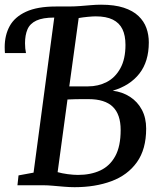

<svg xmlns="http://www.w3.org/2000/svg" viewBox="-30 -770 664 798"><path d="M280 8Q260 8 236.2 6Q212.5 4 190 2Q167.5 0 151 0H42.5L47 -41L109.5 -52.5L195.5 -697L178 -719.5L202 -743H253.5Q278.5 -743 302 -744.8Q325.5 -746.5 347.2 -748.5Q369 -750.5 390 -750.5Q446 -750.5 484.2 -738Q522.5 -725.5 545.5 -703.5Q568.5 -681.5 578.5 -653.5Q588.5 -625.5 588.5 -594Q588.5 -514 549.2 -464Q510 -414 438.5 -393Q479 -388 510.5 -367.5Q542 -347 559.8 -313.5Q577.5 -280 577.5 -235.5Q577.5 -149.5 539 -95.8Q500.5 -42 433.2 -17Q366 8 280 8ZM258 -411Q275.5 -410.5 296 -410.8Q316.5 -411 336 -411Q378.5 -411 413.8 -429.2Q449 -447.5 470.2 -486Q491.5 -524.5 491.5 -583.5Q491.5 -622.5 478.8 -648.8Q466 -675 438.8 -688.5Q411.5 -702 368 -702Q355.5 -702 334.5 -700Q313.5 -698 297 -695ZM294 -43Q347 -43 386.8 -61.5Q426.5 -80 449 -121Q471.5 -162 471.5 -229.5Q471.5 -294.5 438.8 -326.2Q406 -358 338 -358Q307.5 -358 286.8 -357.8Q266 -357.5 250.5 -356.5L209.5 -54.5Q227 -49.5 251.2 -46.2Q275.5 -43 294 -43ZM-9.5 -549.5Q-10 -555 -10.2 -560.5Q-10.5 -566 -10.5 -574Q-10.5 -623.5 10.2 -661.5Q31 -699.5 78 -721.2Q125 -743 202 -743L195.5 -697Q148 -697 121.2 -684.5Q94.5 -672 84.2 -648Q74 -624 74 -590.5Q74 -578.5 75 -568.8Q76 -559 78 -549.5Z"/></svg>

Font: Merriweather 24pt SemiCondensed
Style: Italic
Weight: 400
Width: 4
Italic angle: -7.8°
Designer: Eben Sorkin
Foundry: Eben Sorkin
Version: Version 2.101